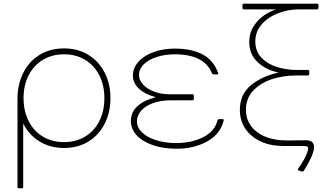

<svg xmlns="http://www.w3.org/2000/svg" viewBox="-20 -780 1792 1043"><path d="M75 235V-244Q75 -320 105.5 -382.5Q136 -445 193.5 -481Q251 -517 328 -517Q403 -517 460 -482Q517 -447 548.5 -385.5Q580 -324 580 -247Q580 -169 548.5 -107.5Q517 -46 460 -11Q403 24 328 24Q253 24 195 -11.5Q137 -47 106 -109V235Q106 243 98 243H83Q75 243 75 235ZM328 -8Q392 -8 442 -38Q492 -68 519.5 -122Q547 -176 547 -247Q547 -318 519 -372Q491 -426 441.5 -455.5Q392 -485 328 -485Q264 -485 214 -455.5Q164 -426 136 -372Q108 -318 108 -247Q108 -176 136 -121.5Q164 -67 214 -37.5Q264 -8 328 -8Z M939 28Q867 28 810.5 8.5Q754 -11 722.5 -45Q691 -79 691 -123Q691 -216 826 -252Q765 -269 733.5 -299.5Q702 -330 702 -369Q702 -411 732 -444.5Q762 -478 814 -497Q866 -516 931 -516Q1020 -516 1079.5 -485Q1139 -454 1165 -384Q1168 -376 1160 -376H1142Q1134 -376 1131 -383Q1089 -485 929 -485Q876 -485 831.5 -470.5Q787 -456 761 -430.5Q735 -405 735 -373Q735 -345 757.5 -320.5Q780 -296 818 -282Q856 -268 899 -268H1025Q1033 -268 1033 -260V-243Q1033 -235 1025 -235H906Q855 -235 813.5 -220.5Q772 -206 748 -180Q724 -154 724 -121Q724 -88 751.5 -61Q779 -34 827.5 -18.5Q876 -3 937 -3Q1022 -3 1084.5 -35Q1147 -67 1161 -125Q1164 -133 1171 -133H1189Q1193 -133 1194.5 -131Q1196 -129 1195 -125Q1178 -53 1106.5 -12.5Q1035 28 939 28Z M1654 26Q1654 19 1648.5 16Q1643 13 1628 13H1518Q1450 13 1396.5 -11.5Q1343 -36 1313 -80.5Q1283 -125 1283 -183Q1283 -267 1342.5 -316.5Q1402 -366 1494 -386Q1426 -399 1380 -442Q1334 -485 1334 -552Q1334 -601 1358.5 -638.5Q1383 -676 1417 -698.5Q1451 -721 1482 -729H1305Q1297 -729 1297 -737V-752Q1297 -760 1305 -760H1702Q1710 -760 1710 -752V-737Q1710 -729 1702 -729H1603Q1545 -729 1490.5 -708Q1436 -687 1401.5 -647.5Q1367 -608 1367 -555Q1367 -502 1400 -467Q1433 -432 1484.5 -416Q1536 -400 1593 -400H1652Q1660 -400 1660 -392V-378Q1660 -370 1652 -370H1588Q1518 -370 1456 -349.5Q1394 -329 1355 -287Q1316 -245 1316 -184Q1316 -109 1376 -63Q1436 -17 1542 -17L1644 -18Q1664 -18 1675 -8.5Q1686 1 1686 19Q1686 42 1668 80Q1650 118 1630 148Q1626 154 1617 151L1602 146Q1595 143 1599 137Q1623 105 1638.5 72.5Q1654 40 1654 26Z"/></svg>

Font: LINE Seed JP_TTF Thin
Style: Regular
Weight: 250
Designer: LY Corporation & Fontrix & Fontworks
Version: Version 1.008